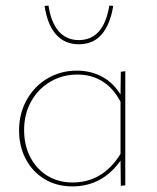

<svg xmlns="http://www.w3.org/2000/svg" viewBox="-20 -662 560 685"><path d="M139 -641 153 -642Q162 -582 189.5 -550.5Q217 -519 261 -519Q350 -519 370 -642L384 -641Q373 -574 342.5 -539Q312 -504 261 -504Q211 -504 180 -539Q149 -574 139 -641ZM427 -408V-1L411 1L410 -89Q345 3 238 3Q182 3 139 -23Q96 -49 72 -94.5Q48 -140 48 -197Q48 -257 75.5 -306Q103 -355 150 -382.5Q197 -410 254 -410Q303 -410 343 -389Q383 -368 410 -325L411 -406ZM410 -113V-299Q385 -347 346 -371.5Q307 -396 256 -396Q203 -396 159.5 -370.5Q116 -345 91 -300Q66 -255 66 -198Q66 -144 88 -101.5Q110 -59 149 -35Q188 -11 239 -11Q347 -11 410 -113Z"/></svg>

Font: Ysabeau Infant Thin
Style: Regular
Weight: 200
Designer: Christian Thalmann (Catharsis Fonts)
Version: Version 0.003